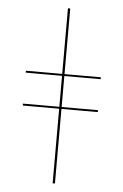

<svg xmlns="http://www.w3.org/2000/svg" viewBox="-61 -762 639 1000"><g transform="rotate(5 259.0 -262.5)"><path d="M265 -367V-205H455V-195H265V195H253V-195H63V-205H253V-367H63V-377H253V-720H265V-377H455V-367Z"/></g></svg>

Font: Lato 2
Style: Regular
Weight: 100
Designer: Lukasz Dziedzic with Adam Twardoch and Botio Nikoltchev
Foundry: tyPoland Lukasz Dziedzic
Version: Version 2.015; 2015-08-06; http://www.latofonts.com/